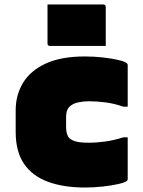

<svg xmlns="http://www.w3.org/2000/svg" viewBox="-20 -820 640 857"><path d="M359 -568Q400 -568 440 -563.5Q480 -559 509.5 -552Q539 -545 547 -537Q550 -534 550 -529V-344H530Q490 -358 451 -363Q412 -368 377 -368Q352 -368 328.5 -363Q305 -358 290 -343.5Q275 -329 275 -298V-253Q275 -218 290 -203Q301 -193 320.5 -188Q340 -183 377 -183Q412 -183 451 -188.5Q490 -194 530 -207H550V-21Q550 -16 547 -13Q540 -6 510 1Q480 8 440 12.5Q400 17 359 17Q264 17 194.5 -8.5Q125 -34 87.5 -88.5Q50 -143 50 -231V-328Q50 -396 83 -450.5Q116 -505 184.5 -536.5Q253 -568 359 -568ZM192 -800H441Q452 -800 452 -789V-615H203Q192 -615 192 -626Z"/></svg>

Font: Recursive Mn Lnr St XBk
Style: Regular
Weight: 1000
Monospace: yes
Version: Version 1.079;hotconv 1.0.112;makeotfexe 2.5.65598; ttfautoh